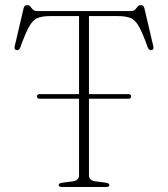

<svg xmlns="http://www.w3.org/2000/svg" viewBox="-20 -744 668 764"><path d="M127 -360.5Q127 -364.5 129.8 -367Q132.5 -369.5 138.5 -369.5H489.5Q496.5 -369.5 499.2 -367Q502 -364.5 502 -360.5Q502 -356 499.2 -353.5Q496.5 -351 489.5 -351H138.5Q132.5 -351 129.8 -353.5Q127 -356 127 -360.5ZM129 -700H499.5Q512.5 -700 518 -706Q523.5 -712 527.8 -717.8Q532 -723.5 540 -723.5Q545.5 -723.5 549.2 -720.8Q553 -718 554.5 -711.5L590 -560Q591.5 -553.5 589.8 -549.5Q588 -545.5 583.5 -544.5Q578.5 -543.5 574.5 -546.2Q570.5 -549 568 -555Q548 -611.5 533.2 -638Q518.5 -664.5 499.8 -672.2Q481 -680 449 -680H334V-45.5Q334 -36 340.5 -30Q347 -24 358.5 -22.5L401 -17Q415 -15 415 -8Q415 0 403 0H226Q219.5 0 216.5 -2.2Q213.5 -4.5 213.5 -8Q213.5 -15 228 -17L270.5 -22.5Q281.5 -24 288 -30Q294.5 -36 294.5 -45.5V-680H180Q148 -680 129.2 -672.2Q110.5 -664.5 95.8 -638Q81 -611.5 60.5 -555Q58.5 -549 54.5 -546.2Q50.5 -543.5 45.5 -544.5Q40.5 -545.5 38.8 -549.5Q37 -553.5 38.5 -560L74 -711.5Q75.5 -718 79.5 -720.8Q83.5 -723.5 88.5 -723.5Q97 -723.5 101 -717.8Q105 -712 110.8 -706Q116.5 -700 129 -700Z"/></svg>

Font: Fraunces Thin
Style: Regular
Weight: 250
Version: Version 1.000;[b76b70a41]